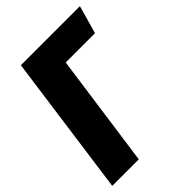

<svg xmlns="http://www.w3.org/2000/svg" viewBox="-203 -793 890 890"><g transform="rotate(-45 242.0 -347.5)"><path d="M484 -695 445 -557H253L175 0H1L97 -695Z"/></g></svg>

Font: Fira Sans Extra Condensed ExtraBold
Style: Italic
Weight: 800
Width: 3
Italic angle: -8°
Designer: Carrois Corporate & Edenspiekermann AG
Foundry: Carrois Corporate GbR & Edenspiekermann AG
Version: Version 4.203